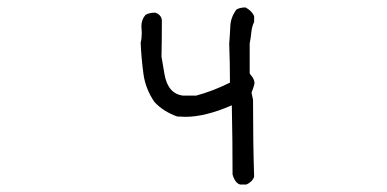

<svg xmlns="http://www.w3.org/2000/svg" viewBox="-20 -493 1040 516"><path d="M642 3H626Q612 0 605 -24Q605 -117 603 -210Q532 -179 478 -179L456 -180Q439 -186 423.5 -195.5Q408 -205 395 -219Q371 -254 365.5 -294.5Q360 -335 358 -378Q361 -390 361 -404L360 -423Q360 -440 371 -453Q381 -459 397 -459Q413 -454 415 -439Q415 -380 414 -341L422 -294Q431 -241 472 -236H507Q552 -248 598 -271Q598 -324 596 -376Q598 -400 599 -423Q600 -446 615 -467Q624 -473 640 -473Q658 -463 663 -449V-434Q657 -422 655.5 -406.5Q654 -391 651 -376V-296Q653 -292 656 -289Q664 -279 664 -269Q663 -262 656 -244L660 -225Q660 -109 663 -18Q658 -4 642 3Z"/></svg>

Font: Yozai
Style: Regular
Weight: 400
Designer: LXGW / Y.OzVox
Foundry: LXGW / Y.OzVox
Version: Version 0.861;October 22, 2024